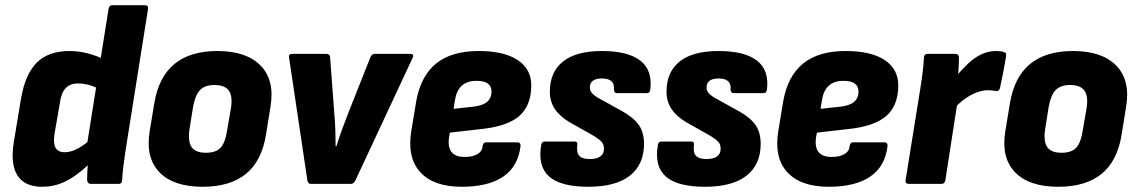

<svg xmlns="http://www.w3.org/2000/svg" viewBox="-20 -703 4344 734"><path d="M141 11Q74 11 46.5 -32.5Q19 -76 33 -161L60 -324Q76 -419 120.5 -463.5Q165 -508 246 -508Q281 -508 317 -498.5Q353 -489 379 -475L362 -360Q343 -372 321 -378Q299 -384 278 -384Q248 -384 231 -366Q214 -348 209 -310L188 -189Q183 -155 192.5 -138Q202 -121 228 -121Q251 -121 278 -135.5Q305 -150 334 -177L333 -88Q307 -62 278 -39.5Q249 -17 215.5 -3Q182 11 141 11ZM327 0Q315 0 313 -14Q313 -30 314 -50Q315 -70 317 -90L312 -146L395 -669Q397 -683 409 -683H533Q548 -683 546 -669L460 -128Q455 -95 451.5 -66.5Q448 -38 447 -14Q446 0 434 0Z M755 11Q643 11 589.5 -44.5Q536 -100 552 -200L570 -309Q603 -508 811 -508Q922 -508 976.5 -452Q1031 -396 1014 -295L997 -189Q981 -88 920.5 -38.5Q860 11 755 11ZM767 -119Q805 -119 823 -138Q841 -157 848 -203L863 -290Q870 -336 854.5 -357Q839 -378 800 -378Q763 -378 744.5 -358.5Q726 -339 718 -294L704 -206Q698 -161 713 -140Q728 -119 767 -119Z M1168 0Q1157 0 1155 -14L1085 -483Q1082 -497 1098 -497H1228Q1241 -497 1242 -484L1258 -269Q1261 -237 1262 -206.5Q1263 -176 1263 -144H1266Q1276 -176 1287 -206.5Q1298 -237 1311 -270L1396 -484Q1398 -489 1402 -493Q1406 -497 1412 -497H1549Q1556 -497 1558.5 -493Q1561 -489 1558 -483L1339 -14Q1332 0 1322 0Z M1745 11Q1637 11 1586 -45.5Q1535 -102 1553 -206L1571 -315Q1588 -412 1647 -460Q1706 -508 1810 -508Q1907 -508 1959 -473.5Q2011 -439 2011 -377Q2011 -299 1964.5 -259Q1918 -219 1814 -209L1700 -196L1697 -180Q1691 -141 1706 -122Q1721 -103 1756 -103Q1787 -103 1805.5 -114Q1824 -125 1825 -145Q1827 -159 1839 -159H1957Q1971 -159 1970 -145Q1961 -67 1904 -28Q1847 11 1745 11ZM1714 -287 1788 -295Q1825 -299 1842 -313.5Q1859 -328 1859 -353Q1859 -373 1845 -383.5Q1831 -394 1802 -394Q1766 -394 1745.5 -375.5Q1725 -357 1719 -319Z M2229 11Q2124 11 2079.5 -28Q2035 -67 2049 -149Q2051 -162 2063 -162H2176Q2189 -162 2187 -149Q2183 -120 2194.5 -107.5Q2206 -95 2234 -95Q2289 -95 2289 -135Q2289 -150 2280.5 -160Q2272 -170 2251 -183L2157 -236Q2120 -258 2101 -286.5Q2082 -315 2082 -352Q2082 -428 2132.5 -468Q2183 -508 2281 -508Q2380 -508 2427.5 -471.5Q2475 -435 2466 -361Q2465 -347 2452 -347H2339Q2327 -347 2327 -361Q2331 -403 2281 -403Q2235 -403 2235 -368Q2235 -355 2245.5 -344.5Q2256 -334 2279 -322L2362 -276Q2404 -252 2423 -224Q2442 -196 2442 -153Q2442 -74 2388 -31.5Q2334 11 2229 11Z M2675 11Q2570 11 2525.5 -28Q2481 -67 2495 -149Q2497 -162 2509 -162H2622Q2635 -162 2633 -149Q2629 -120 2640.5 -107.5Q2652 -95 2680 -95Q2735 -95 2735 -135Q2735 -150 2726.5 -160Q2718 -170 2697 -183L2603 -236Q2566 -258 2547 -286.5Q2528 -315 2528 -352Q2528 -428 2578.5 -468Q2629 -508 2727 -508Q2826 -508 2873.5 -471.5Q2921 -435 2912 -361Q2911 -347 2898 -347H2785Q2773 -347 2773 -361Q2777 -403 2727 -403Q2681 -403 2681 -368Q2681 -355 2691.5 -344.5Q2702 -334 2725 -322L2808 -276Q2850 -252 2869 -224Q2888 -196 2888 -153Q2888 -74 2834 -31.5Q2780 11 2675 11Z M3148 11Q3040 11 2989 -45.5Q2938 -102 2956 -206L2974 -315Q2991 -412 3050 -460Q3109 -508 3213 -508Q3310 -508 3362 -473.5Q3414 -439 3414 -377Q3414 -299 3367.5 -259Q3321 -219 3217 -209L3103 -196L3100 -180Q3094 -141 3109 -122Q3124 -103 3159 -103Q3190 -103 3208.5 -114Q3227 -125 3228 -145Q3230 -159 3242 -159H3360Q3374 -159 3373 -145Q3364 -67 3307 -28Q3250 11 3148 11ZM3117 -287 3191 -295Q3228 -299 3245 -313.5Q3262 -328 3262 -353Q3262 -373 3248 -383.5Q3234 -394 3205 -394Q3169 -394 3148.5 -375.5Q3128 -357 3122 -319Z M3455 0Q3440 0 3442 -14L3499 -369Q3504 -400 3507.5 -429Q3511 -458 3512 -483Q3513 -497 3526 -497H3632Q3645 -497 3646 -484Q3646 -467 3645 -446.5Q3644 -426 3642 -406L3646 -349L3594 -14Q3591 0 3580 0ZM3626 -286 3635 -411Q3658 -438 3681 -460Q3704 -482 3731 -495Q3758 -508 3789 -508Q3809 -508 3818 -504Q3824 -502 3825.5 -498.5Q3827 -495 3826 -488Q3822 -462 3815.5 -428.5Q3809 -395 3803 -367Q3799 -353 3788 -355Q3781 -356 3773.5 -357Q3766 -358 3755 -358Q3737 -358 3715 -350Q3693 -342 3670 -326Q3647 -310 3626 -286Z M4026 11Q3914 11 3860.5 -44.5Q3807 -100 3823 -200L3841 -309Q3874 -508 4082 -508Q4193 -508 4247.5 -452Q4302 -396 4285 -295L4268 -189Q4252 -88 4191.5 -38.5Q4131 11 4026 11ZM4038 -119Q4076 -119 4094 -138Q4112 -157 4119 -203L4134 -290Q4141 -336 4125.5 -357Q4110 -378 4071 -378Q4034 -378 4015.5 -358.5Q3997 -339 3989 -294L3975 -206Q3969 -161 3984 -140Q3999 -119 4038 -119Z"/></svg>

Font: Sofia Sans Semi Condensed Black
Style: Italic
Weight: 900
Italic angle: -9°
Version: Version 4.100